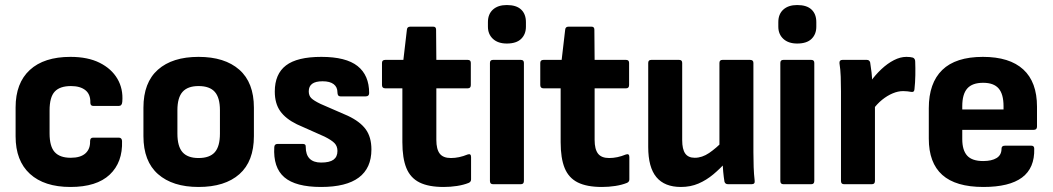

<svg xmlns="http://www.w3.org/2000/svg" viewBox="-20 -732 4183 763"><path d="M260 11Q156 11 99 -41Q42 -93 42 -190V-305Q42 -402 98.5 -454Q155 -506 260 -506Q329 -506 376 -482.5Q423 -459 446.5 -419Q470 -379 466 -328Q465 -311 452 -311H351Q339 -311 339 -324Q340 -357 319.5 -373.5Q299 -390 262 -390Q218 -390 197.5 -368Q177 -346 177 -293V-202Q177 -150 197.5 -127.5Q218 -105 261 -105Q300 -105 319.5 -122.5Q339 -140 338 -171Q338 -185 350 -185H452Q464 -185 465 -172Q468 -87 416 -38Q364 11 260 11Z M769 11Q666 11 608 -40Q550 -91 550 -191V-304Q550 -404 607.5 -455Q665 -506 769 -506Q873 -506 931 -455Q989 -404 989 -304V-191Q989 -91 931.5 -40Q874 11 769 11ZM769 -104Q813 -104 833.5 -127Q854 -150 854 -201V-294Q854 -344 833.5 -367Q813 -390 769 -390Q726 -390 705.5 -367Q685 -344 685 -294V-201Q685 -150 705.5 -127Q726 -104 769 -104Z M1256 11Q1155 11 1110 -27.5Q1065 -66 1070 -148Q1071 -160 1083 -160H1184Q1196 -160 1195 -148Q1195 -117 1210.5 -101.5Q1226 -86 1256 -86Q1290 -86 1305.5 -97.5Q1321 -109 1321 -132Q1321 -151 1309.5 -163Q1298 -175 1270 -189L1160 -238Q1115 -260 1093.5 -290.5Q1072 -321 1072 -368Q1072 -438 1116.5 -472Q1161 -506 1257 -506Q1355 -506 1401 -469.5Q1447 -433 1447 -362Q1447 -349 1433 -349H1333Q1321 -349 1321 -365Q1321 -386 1306 -397.5Q1291 -409 1262 -409Q1234 -409 1220.5 -399Q1207 -389 1207 -369Q1207 -352 1217 -342Q1227 -332 1254 -319L1362 -272Q1411 -249 1433.5 -218Q1456 -187 1456 -138Q1456 -64 1406 -26.5Q1356 11 1256 11Z M1743 11Q1683 11 1647 -7Q1611 -25 1595 -64Q1579 -103 1579 -167V-381H1511Q1498 -381 1498 -394V-482Q1498 -494 1511 -494H1583L1597 -614Q1598 -626 1610 -626H1702Q1713 -626 1713 -614L1714 -494H1839Q1851 -494 1851 -482V-394Q1851 -381 1839 -381H1714V-176Q1714 -139 1727.5 -121.5Q1741 -104 1772 -104Q1788 -104 1804.5 -107.5Q1821 -111 1838 -118Q1852 -123 1852 -108V-19Q1852 -9 1842 -5Q1822 3 1796 7Q1770 11 1743 11Z M1939 0Q1927 0 1927 -13V-482Q1927 -494 1939 -494H2050Q2062 -494 2062 -482V-13Q2062 0 2050 0ZM1994 -559Q1959 -559 1939 -577.5Q1919 -596 1919 -626V-644Q1919 -676 1939 -694Q1959 -712 1994 -712Q2032 -712 2051 -694Q2070 -676 2070 -644V-626Q2070 -596 2051 -577.5Q2032 -559 1994 -559Z M2372 11Q2312 11 2276 -7Q2240 -25 2224 -64Q2208 -103 2208 -167V-381H2140Q2127 -381 2127 -394V-482Q2127 -494 2140 -494H2212L2226 -614Q2227 -626 2239 -626H2331Q2342 -626 2342 -614L2343 -494H2468Q2480 -494 2480 -482V-394Q2480 -381 2468 -381H2343V-176Q2343 -139 2356.5 -121.5Q2370 -104 2401 -104Q2417 -104 2433.5 -107.5Q2450 -111 2467 -118Q2481 -123 2481 -108V-19Q2481 -9 2471 -5Q2451 3 2425 7Q2399 11 2372 11Z M2686 11Q2621 11 2588.5 -28Q2556 -67 2556 -148V-482Q2556 -494 2568 -494H2679Q2691 -494 2691 -482V-175Q2691 -139 2703 -122Q2715 -105 2741 -105Q2770 -105 2798 -124Q2826 -143 2856 -174L2866 -89Q2842 -62 2814.5 -39Q2787 -16 2755.5 -2.5Q2724 11 2686 11ZM2873 0Q2862 0 2859 -10Q2856 -28 2854 -49.5Q2852 -71 2851 -91L2839 -141V-482Q2839 -494 2851 -494H2961Q2974 -494 2974 -482V-127Q2974 -96 2975 -68Q2976 -40 2979 -14Q2981 0 2967 0Z M3093 0Q3081 0 3081 -13V-482Q3081 -494 3093 -494H3204Q3216 -494 3216 -482V-13Q3216 0 3204 0ZM3148 -559Q3113 -559 3093 -577.5Q3073 -596 3073 -626V-644Q3073 -676 3093 -694Q3113 -712 3148 -712Q3186 -712 3205 -694Q3224 -676 3224 -644V-626Q3224 -596 3205 -577.5Q3186 -559 3148 -559Z M3334 0Q3322 0 3322 -13V-369Q3322 -399 3321 -427.5Q3320 -456 3316 -481Q3315 -494 3328 -494H3425Q3435 -494 3438 -484Q3441 -466 3443.5 -444Q3446 -422 3446 -403L3457 -349V-13Q3457 0 3445 0ZM3447 -294 3439 -407Q3458 -434 3482.5 -457Q3507 -480 3532.5 -493Q3558 -506 3582 -506Q3598 -506 3608 -503Q3617 -499 3617 -487Q3618 -463 3617.5 -433.5Q3617 -404 3614 -377Q3613 -364 3600 -367Q3595 -368 3586.5 -369Q3578 -370 3569 -370Q3549 -370 3527.5 -361Q3506 -352 3485.5 -335.5Q3465 -319 3447 -294Z M3888 11Q3778 11 3724.5 -37Q3671 -85 3671 -181V-302Q3671 -402 3724.5 -454Q3778 -506 3886 -506Q3992 -506 4046.5 -456Q4101 -406 4101 -308V-229Q4101 -216 4088 -216H3804V-179Q3804 -135 3823.5 -113.5Q3843 -92 3887 -92Q3921 -92 3940.5 -104Q3960 -116 3960 -141Q3960 -153 3973 -153H4079Q4090 -153 4090 -141Q4092 -64 4041.5 -26.5Q3991 11 3888 11ZM3804 -297H3968V-310Q3968 -358 3948.5 -380.5Q3929 -403 3887 -403Q3844 -403 3824 -380.5Q3804 -358 3804 -310Z"/></svg>

Font: Sofia Sans Semi Condensed ExtraBold
Style: Regular
Weight: 800
Designer: Botio Nikoltchev, Ani Petrova
Foundry: lettersoup
Version: Version 4.100